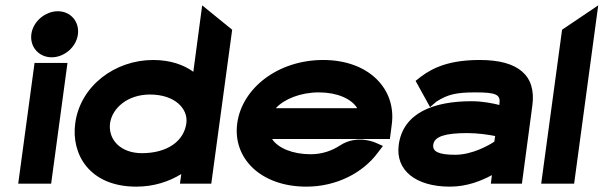

<svg xmlns="http://www.w3.org/2000/svg" viewBox="-20 -686 2254 717"><path d="M173 -472C220 -472 265 -510 271 -558C277 -606 243 -644 196 -644C149 -644 103 -606 97 -558C91 -510 126 -472 173 -472ZM232 -451H109L48 0H171Z M657 -36 652 0H769L847 -575L735 -666L702 -418C666 -444 616 -462 552 -462C410 -462 280 -366 261 -226C245 -110 314 11 489 11C555 11 611 -8 657 -36ZM676 -226C667 -159 605 -114 510 -114C431 -114 383 -164 391 -226C399 -282 456 -333 540 -333C632 -333 683 -281 676 -226Z M1436 -167 1443 -221C1461 -355 1356 -462 1187 -462C1018 -462 884 -357 866 -226C848 -95 954 11 1124 11C1236 11 1335 -40 1391 -116L1410 -141L1385 -152C1385 -152 1316 -186 1250 -143C1218 -122 1181 -110 1140 -110C1073 -110 1018 -133 996 -167ZM1010 -282C1041 -316 1102 -341 1171 -341C1239 -341 1293 -317 1314 -282Z M1532 -384 1586 -286 1609 -306C1652 -334 1685 -341 1756 -341C1832 -341 1850 -333 1845 -299V-294C1821 -300 1782 -308 1741 -308C1600 -308 1485 -265 1469 -145C1456 -49 1534 11 1660 11C1723 11 1776 -10 1817 -32L1813 0H1929L1968 -292C1983 -404 1916 -462 1772 -462C1665 -462 1601 -437 1551 -399ZM1598 -146C1602 -177 1645 -189 1725 -189C1764 -189 1805 -183 1829 -178L1826 -157C1805 -143 1743 -108 1680 -108C1618 -108 1594 -120 1598 -146Z M2124 0 2214 -666 2079 -575 2001 0Z"/></svg>

Font: Charger
Style: HemiRT
Weight: 900
Designer: Jasper
Foundry: Cannot Into Space Fonts
Version: Version 0.99